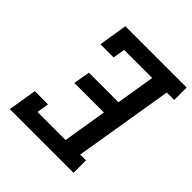

<svg xmlns="http://www.w3.org/2000/svg" viewBox="-199 -871 1006 1006"><g transform="rotate(45 304.0 -367.5)"><path d="M33 0 59 -159H157L146 -92H354L394 -336H175L191 -428H410L445 -643H237L226 -576H128L154 -735H608V-643H553L462 -92H505V0Z"/></g></svg>

Font: Iosevka Etoile Semibold
Style: Italic
Weight: 600
Italic angle: -9°
Designer: Belleve Invis
Foundry: Belleve Invis
Version: Version 22.1.2; ttfautohint (v1.8.4)